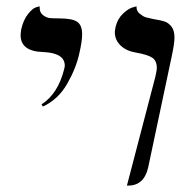

<svg xmlns="http://www.w3.org/2000/svg" viewBox="-20 -579 585 605"><path d="M115.2 -243.2 110.8 -250Q162.6 -283.2 182.1 -360.8Q184.1 -368.7 184.1 -372.1Q184.1 -412.1 116.2 -415Q45.4 -417 44.9 -467.8Q44.9 -472.7 46.9 -486.8Q53.7 -516.6 68.4 -534.9Q83 -553.2 94.2 -556.2L105 -559.1V-554.2Q105 -539.1 116 -531Q127 -522.9 137.5 -522Q147.9 -521 167 -521Q207 -521 222.9 -510.5Q238.8 -500 238.8 -471.2Q238.8 -448.7 230 -411.1Q220.2 -365.2 192.1 -315.7Q164.1 -266.1 115.2 -243.2ZM379.9 5.9 469.2 -335.9Q474.1 -356 474.1 -365.2Q474.1 -388.2 459 -397.7Q443.8 -407.2 409.2 -413.1Q378.4 -418 360.1 -435.5Q341.8 -453.1 341.8 -478Q341.8 -481.9 344.2 -494.1Q350.1 -519 366.5 -534.9Q382.8 -550.8 396.5 -555.2L410.2 -559.1V-556.2Q410.2 -543.9 420.7 -535.4Q431.2 -526.9 439.7 -524.4Q448.2 -522 462.9 -519Q487.8 -515.1 499.5 -511Q511.2 -506.8 520.5 -494.9Q529.8 -482.9 529.8 -460.9Q529.8 -442.9 522 -405.8L446.8 -50.8Q433.6 6.3 382.8 5.9H380.9Z"/></svg>

Font: Linux Libertine
Style: Italic
Weight: 400
Italic angle: -12°
Designer: Philipp H. Poll
Foundry: Philipp H. Poll
Version: Version 5.1.6 ; ttfautohint (v0.9)